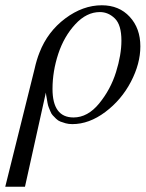

<svg xmlns="http://www.w3.org/2000/svg" viewBox="-40 -462 555 732"><path d="M-20 250 91.8 -199.2Q99.6 -234.4 110.8 -262.2Q141.6 -341.3 208.7 -391.6Q275.9 -441.9 348.1 -441.9Q414.1 -441.9 454.6 -397.9Q495.1 -354 495.1 -285.2Q495.1 -219.2 459 -150.1Q422.9 -81.1 361.3 -34.9Q299.8 11.2 235.8 11.2Q221.7 11.2 210.4 8.1Q199.2 4.9 190.2 1.5Q181.2 -2 173.6 -9.5Q166 -17.1 160.9 -22.5Q155.8 -27.8 151.9 -37.8Q147.9 -47.9 145.5 -53.5Q143.1 -59.1 141.1 -70.1Q139.2 -81.1 138.7 -84.5Q138.2 -87.9 136.2 -98.1L134.8 -108.9L55.2 250ZM160.2 -123Q160.2 -14.2 240.2 -14.2Q294.4 -14.2 338.1 -67.6Q381.8 -121.1 402.3 -187Q422.9 -252.9 422.9 -307.1Q422.9 -367.2 397.9 -391.6Q373 -416 340.8 -416Q290 -416 247.1 -369.6Q204.1 -323.2 182.1 -256.6Q160.2 -189.9 160.2 -123Z"/></svg>

Font: CMU Classical Serif
Style: Italic
Weight: 500
Italic angle: -14.04°
Version: Version 0.7.0